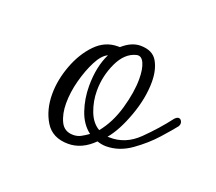

<svg xmlns="http://www.w3.org/2000/svg" viewBox="-53 -639 385 343"><g transform="rotate(20 139.5 -467.5)"><path d="M102 -363Q72 -363 58.5 -385Q45 -407 45 -437Q45 -464 55.5 -492Q66 -520 84 -538.5Q102 -557 126 -557H130Q147 -572 164 -572Q187 -572 196 -556.5Q205 -541 205 -518Q205 -487 192.5 -452.5Q180 -418 164 -399H167Q198 -398 222 -421.5Q246 -445 265 -470Q269 -474 272 -474Q276 -474 278 -469.5Q280 -465 277 -460Q270 -451 253.5 -432.5Q237 -414 214.5 -398Q192 -382 167 -382Q159 -382 150 -385Q128 -363 102 -363ZM146 -405Q164 -427 173 -458.5Q182 -490 182 -515Q182 -534 177 -545Q172 -556 163 -554Q142 -549 130 -523.5Q118 -498 118 -470Q118 -450 125 -431.5Q132 -413 146 -405ZM105 -381Q113 -381 119.5 -384.5Q126 -388 133 -393Q117 -405 109.5 -427Q102 -449 102 -473Q102 -510 115 -536Q104 -531 95 -513.5Q86 -496 80 -473.5Q74 -451 74 -430Q74 -410 81 -395.5Q88 -381 105 -381Z"/></g></svg>

Font: Gwendolyn
Style: Regular
Weight: 400
Designer: Robert E. Leuschke
Foundry: Robert E. Leuschke
Version: Version 1.010; ttfautohint (v1.8.3)